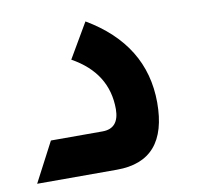

<svg xmlns="http://www.w3.org/2000/svg" viewBox="-59 -517 595 578"><g transform="rotate(-10 238.5 -228.0)"><path d="M9.8 0 73.2 -121.1H231Q281.7 -121.1 282.2 -180.2Q282.2 -291 175.8 -350.1L237.8 -456.1Q407.7 -356 408.2 -178.2Q408.2 0 253.9 0Z"/></g></svg>

Font: Tajawal
Style: Bold
Weight: 700
Designer: Boutros Fonts
Foundry: Created by Boutros International 2017
Version: Version 1.700